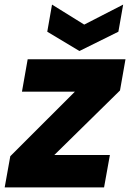

<svg xmlns="http://www.w3.org/2000/svg" viewBox="-40 -816 566 836"><path d="M506.4 -557.9H80.5L55.6 -416.8H286L4.8 -135.8L-19.6 0H413.1L438.5 -141.1H196.5L482.5 -422.1ZM326.7 -708.9 186.5 -796 165.8 -677.9 305.9 -593.9 475.5 -677.9 496.3 -796Z"/></svg>

Font: Poppins Devanagari Thin
Style: Italic
Weight: 100
Italic angle: -10°
Designer: Ninad Kale (Devanagari), Jonny Pinhorn (Latin)
Foundry: Indian Type Foundry
Version: 4.005